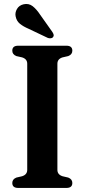

<svg xmlns="http://www.w3.org/2000/svg" viewBox="-20 -925 416 945"><path d="M262.5 -89Q262.5 -65.5 288 -57.5L316 -51Q336 -43 336 -24.5Q336 0 307 0H69.5Q40.5 0 40.5 -24.5Q40.5 -43 60.5 -51L88.5 -57.5Q114 -65.5 114 -89V-611.5Q114 -634.5 89 -642.5L60.5 -649Q40.5 -657 40.5 -675.5Q40.5 -700 69.5 -700H307Q336 -700 336 -675.5Q336 -657 316 -649L287.5 -642.5Q262.5 -634.5 262.5 -611.5ZM178 -852 237.5 -768Q242 -761.5 243.8 -754.8Q245.5 -748 241 -742.5Q237 -737 229.2 -736.5Q221.5 -736 215 -738.5L121.5 -783Q94.5 -794.5 78 -808Q61.5 -821.5 57 -844Q53 -862.5 63.5 -880.8Q74 -899 96.5 -904Q121.5 -909.5 140.8 -894.5Q160 -879.5 178 -852Z"/></svg>

Font: Fraunces 72pt Soft SemiBold
Style: Regular
Weight: 600
Version: Version 1.000;[b76b70a41]